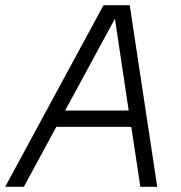

<svg xmlns="http://www.w3.org/2000/svg" viewBox="-48 -720 696 740"><path d="M-28 0H44L169 -231H458L493 0H558L452 -700H351ZM203 -294 395 -648 448 -294Z"/></svg>

Font: Uncut Sans Book Italic
Style: Regular
Weight: 350
Italic angle: -11°
Designer: Kasper Nordkvist
Foundry: UNCUT.wtf
Version: Version 1.304;Glyphs 3.2 (3246)